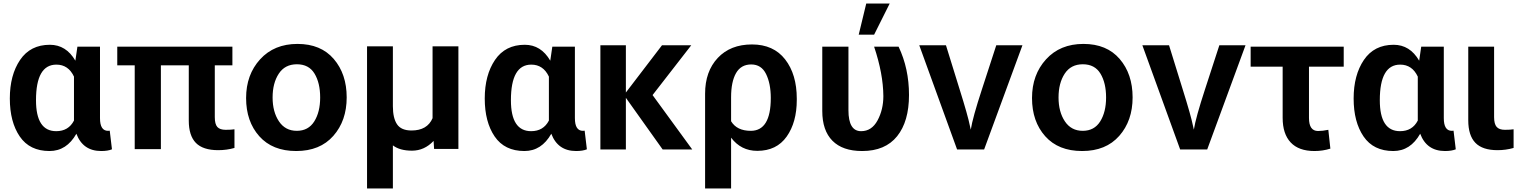

<svg xmlns="http://www.w3.org/2000/svg" viewBox="-20 -823 8695 1096"><path d="M264.6 -567.4Q357.4 -567.4 410.2 -476.6L421.9 -556.6H550.8V-148.4Q550.8 -76.2 596.7 -76.2Q604.5 -76.2 606.4 -77.1L619.1 29.3Q595.7 39.1 557.6 39.1Q453.1 39.1 416 -59.6Q360.4 39.1 262.7 39.1Q149.4 39.1 92.8 -43.9Q36.1 -127 36.1 -260.7Q36.1 -394.5 94.7 -481Q153.3 -567.4 264.6 -567.4ZM185.5 -251Q185.5 -74.2 300.8 -74.2Q371.1 -74.2 402.3 -134.8V-385.7Q370.1 -454.1 301.8 -454.1Q185.5 -454.1 185.5 -251Z M649.4 -450.2V-556.6H1306.6V-450.2H1206.1V-154.3Q1206.1 -114.3 1220.7 -98.1Q1235.4 -82 1268.1 -82Q1300.8 -82 1318.4 -85V21.5Q1274.4 34.2 1225.6 34.2Q1138.7 34.2 1098.1 -7.3Q1057.6 -48.8 1057.6 -134.8V-450.2H898.4V28.3H749V-450.2Z M1460 -45.4Q1384.8 -129.9 1384.8 -263.2Q1384.8 -396.5 1464.8 -484.4Q1544.9 -572.3 1678.2 -572.3Q1811.5 -572.3 1885.3 -486.3Q1959 -400.4 1959 -267.1Q1959 -133.8 1882.8 -47.4Q1806.6 39.1 1670.9 39.1Q1535.2 39.1 1460 -45.4ZM1571.3 -402.3Q1536.1 -348.6 1536.1 -266.6Q1536.1 -184.6 1572.3 -130.4Q1608.4 -76.2 1674.3 -76.2Q1740.2 -76.2 1773.9 -129.9Q1807.6 -183.6 1807.6 -266.6Q1807.6 -349.6 1775.4 -402.8Q1743.2 -456.1 1674.8 -456.1Q1606.4 -456.1 1571.3 -402.3Z M2075.2 252.9V-558.6H2222.7V-216.8Q2222.7 -148.4 2246.6 -113.3Q2270.5 -78.1 2329.1 -78.1Q2418.9 -78.1 2449.2 -148.4V-558.6H2596.7V27.3H2458L2455.1 -18.6Q2402.3 37.1 2332 37.1Q2261.7 37.1 2222.7 6.8V252.9Z M2975.6 -567.4Q3068.4 -567.4 3121.1 -476.6L3132.8 -556.6H3261.7V-148.4Q3261.7 -76.2 3307.6 -76.2Q3315.4 -76.2 3317.4 -77.1L3330.1 29.3Q3306.6 39.1 3268.6 39.1Q3164.1 39.1 3127 -59.6Q3071.3 39.1 2973.6 39.1Q2860.4 39.1 2803.7 -43.9Q2747.1 -127 2747.1 -260.7Q2747.1 -394.5 2805.7 -481Q2864.3 -567.4 2975.6 -567.4ZM2896.5 -251Q2896.5 -74.2 3011.7 -74.2Q3082 -74.2 3113.3 -134.8V-385.7Q3081.1 -454.1 3012.7 -454.1Q2896.5 -454.1 2896.5 -251Z M3407.2 30.3V-564.5H3552.7V-294.9L3758.8 -564.5H3925.8L3705.1 -280.3L3931.6 30.3H3762.7L3552.7 -264.6V30.3Z M4004.9 252.9V-288.1Q4004.9 -415 4077.1 -492.2Q4149.4 -569.3 4272.5 -569.3Q4395.5 -569.3 4461.9 -483.9Q4528.3 -398.4 4528.3 -259.8V-252.9Q4528.3 -125 4470.7 -43.5Q4413.1 38.1 4302.7 38.1Q4210 38.1 4153.3 -37.1V252.9ZM4153.3 -130.9Q4186.5 -76.2 4265.6 -76.2Q4379.9 -76.2 4379.9 -263.7Q4379.9 -345.7 4353 -400.4Q4326.2 -455.1 4268.1 -455.1Q4210 -455.1 4181.6 -405.8Q4153.3 -356.4 4153.3 -267.6Z M4673.8 -189.5V-556.6H4823.2V-193.4Q4823.2 -74.2 4895.5 -74.2Q4956.1 -74.2 4989.3 -135.7Q5022.5 -197.3 5022.5 -274.4Q5021.5 -402.3 4969.7 -556.6H5109.4Q5168.9 -431.6 5168.9 -280.8Q5168.9 -129.9 5101.1 -45.4Q5033.2 39.1 4901.4 39.1Q4790 39.1 4731.9 -19.5Q4673.8 -78.1 4673.8 -189.5ZM4881.8 -625 4924.8 -802.7H5058.6L4969.7 -625Z M5227.5 -564.5H5379.9L5458 -312.5Q5504.9 -163.1 5516.6 -104.5L5521.5 -83Q5532.2 -151.4 5585 -312.5L5667 -564.5H5816.4L5597.7 30.3H5443.4Z M5946.3 -45.4Q5871.1 -129.9 5871.1 -263.2Q5871.1 -396.5 5951.2 -484.4Q6031.2 -572.3 6164.6 -572.3Q6297.9 -572.3 6371.6 -486.3Q6445.3 -400.4 6445.3 -267.1Q6445.3 -133.8 6369.1 -47.4Q6293 39.1 6157.2 39.1Q6021.5 39.1 5946.3 -45.4ZM6057.6 -402.3Q6022.5 -348.6 6022.5 -266.6Q6022.5 -184.6 6058.6 -130.4Q6094.7 -76.2 6160.6 -76.2Q6226.6 -76.2 6260.3 -129.9Q6293.9 -183.6 6293.9 -266.6Q6293.9 -349.6 6261.7 -402.8Q6229.5 -456.1 6161.1 -456.1Q6092.8 -456.1 6057.6 -402.3Z M6501 -564.5H6653.3L6731.4 -312.5Q6778.3 -163.1 6790 -104.5L6794.9 -83Q6805.7 -151.4 6858.4 -312.5L6940.4 -564.5H7089.8L6871.1 30.3H6716.8Z M7119.1 -442.4V-556.6H7650.4V-442.4H7452.1V-149.4Q7452.1 -75.2 7503.9 -75.2Q7530.3 -75.2 7562.5 -82L7574.2 25.4Q7531.2 39.1 7483.4 39.1Q7393.6 39.1 7347.7 -9.8Q7301.8 -58.6 7301.8 -150.4V-442.4Z M7935.5 -567.4Q8028.3 -567.4 8081.1 -476.6L8092.8 -556.6H8221.7V-148.4Q8221.7 -76.2 8267.6 -76.2Q8275.4 -76.2 8277.3 -77.1L8290 29.3Q8266.6 39.1 8228.5 39.1Q8124 39.1 8086.9 -59.6Q8031.2 39.1 7933.6 39.1Q7820.3 39.1 7763.7 -43.9Q7707 -127 7707 -260.7Q7707 -394.5 7765.6 -481Q7824.2 -567.4 7935.5 -567.4ZM7856.4 -251Q7856.4 -74.2 7971.7 -74.2Q8042 -74.2 8073.2 -134.8V-385.7Q8041 -454.1 7972.7 -454.1Q7856.4 -454.1 7856.4 -251Z M8361.3 -136.7V-556.6H8508.8V-154.3Q8508.8 -115.2 8523.4 -98.6Q8538.1 -82 8570.3 -82Q8602.5 -82 8620.1 -85V21.5Q8576.2 34.2 8528.3 34.2Q8442.4 34.2 8401.9 -7.8Q8361.3 -49.8 8361.3 -136.7Z"/></svg>

Font: GenEi M Gothic v2 Bold
Style: Regular
Weight: 700
Version: Version 2.0